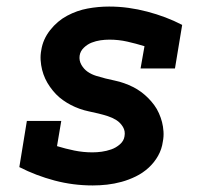

<svg xmlns="http://www.w3.org/2000/svg" viewBox="-20 -558 640 586"><path d="M263 8Q203 8 146.5 -7Q90 -22 39 -48L62 -189H167L154 -112Q180 -104 207 -98.5Q234 -93 262 -93Q276 -93 290.5 -95Q305 -97 319.5 -102Q334 -107 346 -117.5Q358 -128 360 -142Q363 -158 355 -171Q347 -184 335 -191.5Q323 -199 309 -203.5Q295 -208 280.5 -211.5Q266 -215 251.5 -218Q237 -221 223 -226Q209 -231 196.5 -237.5Q184 -244 172 -252.5Q160 -261 150.5 -271Q141 -281 132.5 -293Q124 -305 118 -318Q112 -331 108.5 -345Q105 -359 104 -374.5Q103 -390 106 -405Q111 -438 133 -466Q155 -494 185 -510Q215 -526 247.5 -532Q280 -538 313 -538Q343 -538 372 -534Q401 -530 429.5 -522.5Q458 -515 484.5 -505Q511 -495 536 -482L514 -349H409L421 -417Q395 -425 368.5 -431Q342 -437 314 -437Q300 -437 286.5 -435Q273 -433 260 -428Q247 -423 236 -412.5Q225 -402 223 -388Q221 -373 228.5 -360Q236 -347 247.5 -339Q259 -331 273.5 -326.5Q288 -322 302 -318.5Q316 -315 330.5 -312Q345 -309 359 -304Q373 -299 386 -292.5Q399 -286 410.5 -277.5Q422 -269 432 -259Q442 -249 450.5 -237.5Q459 -226 465 -212.5Q471 -199 474.5 -185.5Q478 -172 479 -156.5Q480 -141 477 -126Q474 -103 462.5 -82.5Q451 -62 433.5 -46Q416 -30 394.5 -19.5Q373 -9 351 -3Q329 3 307 5.5Q285 8 263 8Z"/></svg>

Font: Iosevka Curly Slab Extended
Style: Bold Italic
Weight: 700
Width: 7
Italic angle: -9°
Monospace: yes
Designer: Belleve Invis
Foundry: Belleve Invis
Version: Version 11.0.0; ttfautohint (v1.8.3)